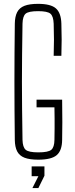

<svg xmlns="http://www.w3.org/2000/svg" viewBox="-20 -825 390 998"><path d="M179 5Q134 5 107.5 -5.2Q81 -15.5 69.2 -38.2Q57.5 -61 57 -98Q56 -179 55.5 -253.2Q55 -327.5 55 -400Q55 -472.5 55.5 -546.8Q56 -621 57 -702Q57.5 -739 69.2 -761.8Q81 -784.5 107.2 -794.8Q133.5 -805 178 -805Q244 -805 270.8 -781.2Q297.5 -757.5 299 -702Q300.5 -655 300.5 -618.8Q300.5 -582.5 299 -535H259Q260.5 -582.5 260.5 -618.8Q260.5 -655 259 -702Q257.5 -740.5 242.2 -753.8Q227 -767 178 -767Q128.5 -767 113.2 -753.8Q98 -740.5 97 -702Q95.5 -613 94.8 -540.2Q94 -467.5 94 -400Q94 -332.5 94.8 -259.8Q95.5 -187 97 -98Q98 -60 113.5 -46.5Q129 -33 179 -33Q231 -33 246.8 -46.5Q262.5 -60 263 -98Q263.5 -130 263.8 -156.2Q264 -182.5 263.8 -208.8Q263.5 -235 263 -267H170V-307H303Q304 -235 304 -189.5Q304 -144 303 -98Q302.5 -42.5 275 -18.8Q247.5 5 179 5ZM148.5 152.5 179.5 91H144.5V40H211V88.5L179.5 152.5Z"/></svg>

Font: Big Shoulders Text Thin Thin
Style: Regular
Weight: 250
Version: Version 2.002